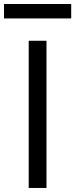

<svg xmlns="http://www.w3.org/2000/svg" viewBox="-54 -929 372 949"><path d="M175.8 -727.5V0H87.9V-727.5ZM297.9 -909.2V-837.9H-34.2V-909.2Z"/></svg>

Font: Inter
Style: Regular
Weight: 400
Designer: Rasmus Andersson
Foundry: rsms
Version: Version 4.000;git-8c9346024